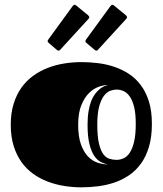

<svg xmlns="http://www.w3.org/2000/svg" viewBox="-20 -782 694 819"><path d="M327.1 17.1Q290.5 17.1 253.9 11.2Q217.3 5.4 183.8 -7.3Q150.4 -20 121.6 -40.5Q92.8 -61 71.5 -90.8Q50.3 -120.6 38.1 -159.9Q25.9 -199.2 25.9 -250Q25.9 -299.8 38.1 -339.1Q50.3 -378.4 71.5 -408.2Q92.8 -438 121.6 -458.7Q150.4 -479.5 183.8 -492.4Q217.3 -505.4 253.9 -511.2Q290.5 -517.1 327.1 -517.1Q360.8 -517.1 396.2 -512.9Q431.6 -508.8 465.1 -497.8Q498.5 -486.8 528.1 -468Q557.6 -449.2 579.8 -419.9Q602.1 -390.6 615 -349.9Q627.9 -309.1 627.9 -253.9Q627.9 -197.3 615.2 -155Q602.5 -112.8 580.3 -82.8Q558.1 -52.7 528.8 -33.2Q499.5 -13.7 466.1 -2.7Q432.6 8.3 397 12.7Q361.3 17.1 327.1 17.1ZM477.1 -100.1Q492.2 -100.1 507.1 -106.7Q522 -113.3 533.4 -130.4Q544.9 -147.5 552 -177.5Q559.1 -207.5 559.1 -253.9Q559.1 -297.9 552 -326.2Q544.9 -354.5 533.2 -370.8Q521.5 -387.2 506.8 -393.6Q492.2 -399.9 477.1 -399.9Q465.3 -399.9 450.9 -395Q436.5 -390.1 424.1 -374.3Q411.6 -358.4 403.3 -328.9Q395 -299.3 395 -250Q395 -200.7 401.9 -170.9Q408.7 -141.1 419.9 -125.5Q431.2 -109.9 446 -105Q460.9 -100.1 477.1 -100.1ZM440.4 -80.6Q424.3 -83.5 408.7 -91.8Q393.1 -100.1 380.9 -118.9Q368.7 -137.7 361.1 -169.2Q353.5 -200.7 353.5 -250Q353.5 -282.7 357.7 -307.6Q361.8 -332.5 368.9 -350.6Q376 -368.7 385.3 -380.9Q394.5 -393.1 404.1 -401.1Q413.6 -409.2 423.1 -413.3Q432.6 -417.5 440.4 -419.4Q423.3 -419.4 401.4 -411.9Q379.4 -404.3 359.9 -385.3Q340.3 -366.2 326.9 -333.3Q313.5 -300.3 313.5 -250Q313.5 -199.2 325.2 -166.5Q336.9 -133.8 355.2 -114.7Q373.5 -95.7 396.2 -88.1Q418.9 -80.6 440.4 -80.6ZM237.8 -570.8Q235.4 -568.4 233.9 -567.1Q232.4 -565.9 229.5 -565.9Q226.6 -565.9 223.1 -568.8L188 -598.6Q183.1 -602.1 183.1 -606.4Q183.1 -608.9 185.5 -612.8L290.5 -756.8Q294.4 -761.7 298.3 -761.7Q300.8 -761.7 304.7 -758.8L355.5 -717.3Q360.8 -712.4 360.8 -708.5Q360.8 -706.1 358.4 -702.6ZM398.9 -570.8Q396.5 -568.4 395 -567.1Q393.6 -565.9 390.6 -565.9Q387.7 -565.9 384.3 -568.8L349.1 -598.6Q344.2 -602.1 344.2 -606.4Q344.2 -608.9 346.7 -612.8L451.7 -756.8Q455.6 -761.7 459.5 -761.7Q461.9 -761.7 465.8 -758.8L516.6 -717.3Q522 -712.4 522 -708.5Q522 -706.1 519.5 -702.6Z"/></svg>

Font: Fascinate Inline
Style: Regular
Weight: 900
Designer: Astigmatic (AOETI)
Foundry: Astigmatic (AOETI)
Version: Version 1.000